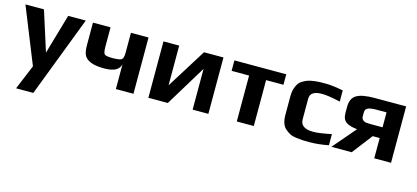

<svg xmlns="http://www.w3.org/2000/svg" viewBox="-58 -939 3457 1592"><g transform="rotate(15 1670.0 -143.0)"><path d="M526 -484H375L276 -142L167 -484H8L201 -4L113 208H261Z M588 -483V-293C588 -256.3 592.3 -227.8 601 -207.5C609.7 -187.2 628 -170.8 656 -158.5C684 -146.2 724 -140 776 -140C857.3 -140 903.3 -164.3 914 -213V0H1065V-483H914V-311C914 -279.7 908.5 -260.2 897.5 -252.5C886.5 -244.8 859.7 -241 817 -241C781 -241 759 -245.2 751 -253.5C743 -261.8 739 -284.3 739 -321V-483Z M1360 0 1573 -350V0H1708V-484H1541L1328 -143V-484H1193V0Z M2247 -394V-484H1802V-394H1952V0H2098V-394Z M2741 -7V-103C2672.3 -88.3 2620.7 -81 2586 -81C2512 -81 2475 -106.7 2475 -158V-336C2475 -381.3 2508.7 -404 2576 -404C2612 -404 2664.7 -396 2734 -380V-476C2672.7 -488 2623.7 -494 2587 -494C2565 -494 2547.2 -493.8 2533.5 -493.5C2519.8 -493.2 2502.8 -491.7 2482.5 -489C2462.2 -486.3 2445.7 -482.8 2433 -478.5C2420.3 -474.2 2406.5 -467.7 2391.5 -459C2376.5 -450.3 2364.8 -439.8 2356.5 -427.5C2348.2 -415.2 2341.2 -399.8 2335.5 -381.5C2329.8 -363.2 2327 -342 2327 -318V-157C2327 -130.3 2330.3 -107.2 2337 -87.5C2343.7 -67.8 2353.8 -52.2 2367.5 -40.5C2381.2 -28.8 2394.8 -19.3 2408.5 -12C2422.2 -4.7 2440.2 0.5 2462.5 3.5C2484.8 6.5 2503.3 8.3 2518 9C2532.7 9.7 2552.3 10 2577 10C2627.7 10 2682.3 4.3 2741 -7Z M2938 0 3072 -174H3132V0H3276V-484H3006C2934 -484 2882.3 -474.5 2851 -455.5C2819.7 -436.5 2804 -403 2804 -355V-303C2804 -265 2814.8 -238.7 2836.5 -224C2858.2 -209.3 2890 -200 2932 -196L2764 0ZM2950 -345C2950 -363.7 2957.5 -376.5 2972.5 -383.5C2987.5 -390.5 3012 -394 3046 -394H3132V-266H3035C3016.3 -266 3002.2 -266.5 2992.5 -267.5C2982.8 -268.5 2973.3 -272.5 2964 -279.5C2954.7 -286.5 2950 -296.7 2950 -310Z"/></g></svg>

Font: Play
Style: Bold
Weight: 700
Designer: Jonas Hecksher
Foundry: Jonas Hecksher, Playtypeª, e-types AS
Version: Version 1.002